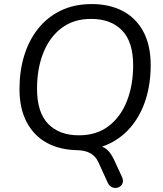

<svg xmlns="http://www.w3.org/2000/svg" viewBox="-20 -734 807 950"><path d="M582.7 139.7Q590.5 155.8 587.6 168.2Q584.6 180.5 575.4 187.6Q566.3 194.6 554.4 195.8Q542.5 197 531.4 190.9Q520.2 184.9 512.9 169.8L466.9 68.8Q453.4 38.7 426.2 23.8Q398.9 8.9 356.4 8.9L428.1 -20Q470 -18.5 497.2 -2.5Q524.4 13.5 545 57.7ZM368.3 8.9Q279.6 8.9 214.1 -26Q148.6 -60.9 112.5 -128.8Q76.4 -196.8 76.4 -293.7Q76.4 -383.2 100 -459.7Q123.7 -536.2 169.5 -593.3Q215.4 -650.3 281.8 -682.1Q348.2 -713.9 433.7 -713.9Q522.9 -713.9 588.4 -679Q653.9 -644.1 689.8 -576.7Q725.6 -509.2 725.6 -411.8Q725.6 -321.8 702 -245.3Q678.3 -168.8 632.4 -111.7Q586.6 -54.7 520.4 -22.9Q454.3 8.9 368.3 8.9ZM370.3 -64.5Q457.5 -64.5 517.2 -109.8Q576.8 -155.1 607.8 -233.7Q638.8 -312.2 638.8 -410.8Q638.8 -527.2 583.6 -583.9Q528.5 -640.5 430.7 -640.5Q344.5 -640.5 284.8 -595.4Q225.1 -550.3 194.2 -472.3Q163.2 -394.2 163.2 -294.6Q163.2 -177.8 218.3 -121.1Q273.5 -64.5 370.3 -64.5Z"/></svg>

Font: Nunito ExtraLight
Style: Italic
Weight: 200
Italic angle: -9°
Designer: Vernon Adams
Foundry: Vernon Adams
Version: Version 3.602